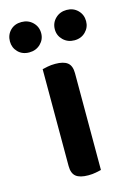

<svg xmlns="http://www.w3.org/2000/svg" viewBox="-142 -737 545 801"><g transform="rotate(-15 130.5 -337.0)"><path d="M138 8Q102 8 85 -5.5Q68 -19 68 -51V-469Q76 -471 91 -474Q106 -477 124 -477Q160 -477 177 -463.5Q194 -450 194 -418V0Q186 2 171 5Q156 8 138 8ZM101 -616Q101 -589 81.5 -570Q62 -551 33 -551Q3 -551 -15.5 -570Q-34 -589 -34 -616Q-34 -644 -15.5 -663Q3 -682 33 -682Q62 -682 81.5 -663Q101 -644 101 -616ZM295 -616Q295 -589 276 -570Q257 -551 228 -551Q199 -551 179.5 -570Q160 -589 160 -616Q160 -644 179.5 -663Q199 -682 228 -682Q257 -682 276 -663Q295 -644 295 -616Z"/></g></svg>

Font: Baloo Bhai 2 SemiBold
Style: Regular
Weight: 600
Designer: Supriya Tembe, Noopur Datye and Ek Type
Foundry: Ek Type
Version: Version 1.640;PS 1.000;hotconv 16.6.51;makeotf.lib2.5.65220;